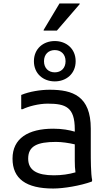

<svg xmlns="http://www.w3.org/2000/svg" viewBox="-20 -1072 630 1104"><path d="M438 -1048V-1052H322L231 -900V-896H307ZM295 -604C361 -604 415 -648 415 -720C415 -792 361 -836 295 -836C229 -836 175 -792 175 -720C175 -648 229 -604 295 -604ZM295 -784C331 -784 357 -760 357 -720C357 -680 331 -656 295 -656C259 -656 233 -680 233 -720C233 -760 259 -784 295 -784ZM502 -200V-332C502 -520 398 -556 266 -556C214 -556 150 -546 102 -526V-444H110C142 -460 202 -476 254 -476C358 -476 410 -456 410 -328V-315C379 -324 339 -332 286 -332C142 -332 52 -276 52 -160C52 -44 130 12 286 12C346 12 442 -4 508 -28L510 -36C502 -72 502 -160 502 -200ZM142 -160C142 -232 194 -256 302 -256C335 -256 376 -250 410 -242V-148C410 -123 411 -100 414 -81C376 -70 334 -64 290 -64C194 -64 142 -92 142 -160Z"/></svg>

Font: Kufam Arabic Latin Roman Normal
Style: Regular
Weight: 400
Designer: Wael Morcos & Artur Schmal
Version: Version 1.200;PS 001.200;hotconv 1.0.88;makeotf.lib2.5.64775